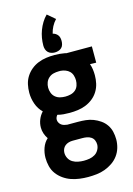

<svg xmlns="http://www.w3.org/2000/svg" viewBox="-145 -854 789 1139"><g transform="rotate(-15 250.0 -284.5)"><path d="M250 213Q276 213 302.5 210Q329 207 353.5 198Q378 189 400 174Q422 159 437.5 138Q453 117 460.5 91.5Q468 66 468 40Q468 16 462.5 -7.5Q457 -31 443.5 -50.5Q430 -70 410.5 -83.5Q391 -97 369 -105.5Q347 -114 323.5 -116.5Q300 -119 276 -119H224Q221 -119 218.5 -119Q216 -119 213 -119Q212 -119 211.5 -119Q211 -119 210 -119Q201 -120 191.5 -122.5Q182 -125 174.5 -130.5Q167 -136 162 -145Q157 -154 157 -163Q157 -171 160 -178Q163 -185 168 -191Q186 -186 205 -184.5Q224 -183 243 -183Q268 -183 293.5 -186.5Q319 -190 342.5 -199.5Q366 -209 386 -225Q406 -241 419.5 -263Q433 -285 438.5 -310Q444 -335 444 -360Q444 -379 441.5 -397Q439 -415 433 -431L471 -430V-530H315L308 -532Q292 -535 275.5 -536.5Q259 -538 243 -538Q217 -538 192 -534.5Q167 -531 143 -521.5Q119 -512 99 -495.5Q79 -479 65.5 -457.5Q52 -436 46.5 -411Q41 -386 41 -360Q41 -325 53 -291Q65 -257 90 -233Q73 -215 63.5 -191.5Q54 -168 54 -143Q54 -124 60 -106Q66 -88 77 -72Q55 -52 44.5 -22.5Q34 7 34 38Q34 64 40.5 90Q47 116 62.5 137Q78 158 100 173.5Q122 189 146.5 197.5Q171 206 197.5 209.5Q224 213 250 213ZM250 113Q233 113 215 109.5Q197 106 182 97Q167 88 158.5 72Q150 56 150 38Q150 26 155 14.5Q160 3 169.5 -4.5Q179 -12 191 -15.5Q203 -19 216 -19Q218 -19 220 -19Q222 -19 224 -19H276Q290 -19 303.5 -16.5Q317 -14 328.5 -6.5Q340 1 345.5 13.5Q351 26 351 40Q351 57 342 73Q333 89 318 98Q303 107 285.5 110Q268 113 250 113ZM243 -283Q226 -283 210 -287Q194 -291 181.5 -301.5Q169 -312 163 -328Q157 -344 157 -360Q157 -377 163 -392.5Q169 -408 181.5 -419Q194 -430 210 -434Q226 -438 243 -438H254Q269 -437 283.5 -431.5Q298 -426 308.5 -415.5Q319 -405 323.5 -390Q328 -375 328 -360Q328 -344 322.5 -328Q317 -312 304.5 -301.5Q292 -291 275.5 -287Q259 -283 243 -283ZM250 -552Q261 -552 272.5 -555.5Q284 -559 292 -567Q300 -575 303 -586Q306 -597 306 -608Q306 -618 304 -627Q302 -636 296.5 -643.5Q291 -651 283 -656Q275 -661 266 -663Q271 -685 281.5 -705Q292 -725 308 -742L261 -782Q244 -765 231.5 -744.5Q219 -724 210.5 -701.5Q202 -679 198 -655.5Q194 -632 194 -608Q194 -597 197.5 -586Q201 -575 209 -567Q217 -559 228 -555.5Q239 -552 250 -552Z"/></g></svg>

Font: Iosevka SS09
Style: Bold
Weight: 700
Monospace: yes
Designer: Belleve Invis
Foundry: Belleve Invis
Version: Version 5.2.1; ttfautohint (v1.8.3)